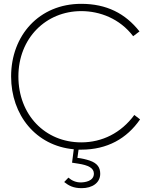

<svg xmlns="http://www.w3.org/2000/svg" viewBox="-20 -767 800 1002"><path d="M404 14C540 14 642 -44 711 -144L681 -167C612 -73 513 -24 404 -24C215 -24 76 -168 76 -368C76 -568 220 -709 404 -709C501 -709 605 -670 675 -578L708 -603C634 -697 536 -747 404 -747C184 -747 38 -582 38 -368C38 -167 167 -6 365 12L356 82L388 87C441 95 470 110 470 139C470 179 422 185 401 185C377 185 355 176 337 160L315 183C339 202 363 215 406 215C462 215 503 187 503 140C503 108 489 85 448 71C430 65 406 59 384 57L390 14Z"/></svg>

Font: Kreadon Extra Light
Style: Regular
Weight: 200
Designer: kohakuno
Foundry: StudioGnu
Version: Version 1.000;Glyphs 3.1.2 (3151)